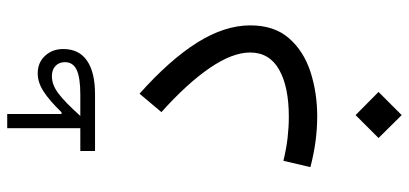

<svg xmlns="http://www.w3.org/2000/svg" viewBox="-322 -578 1139 535"><g transform="rotate(-90 247.5 -310.5)"><path d="M157.7 -656.2V-859.9H197.3V-708.5H202.1Q234.9 -742.2 260 -758.5Q285.2 -774.9 310.5 -774.9Q340.8 -774.9 359.6 -754.4Q378.4 -733.9 378.4 -704.1Q378.4 -659.7 345.9 -637.5Q313.5 -615.2 252 -615.2H94.2V-656.2ZM191.9 -656.2H252Q298.3 -656.2 320.1 -666.3Q341.8 -676.3 341.8 -699.2Q341.8 -715.3 331.3 -725.3Q320.8 -735.4 302.7 -735.4Q278.8 -735.4 254.9 -717.5Q231 -699.7 191.9 -656.2ZM444.3 -182.6Q444.3 -115.7 408.4 -74.7Q372.6 -33.7 314.7 -14.9Q256.8 3.9 190.4 3.9Q157.2 3.9 121.8 -0.7Q86.4 -5.4 49.3 -15.1L66.9 -90.3Q101.1 -82 131.1 -78.6Q161.1 -75.2 189.5 -75.2Q273.4 -75.2 321 -102.3Q368.7 -129.4 368.7 -183.1Q368.7 -232.4 325.7 -295.4Q282.7 -358.4 202.6 -430.2L253.9 -491.2Q348.6 -406.7 396.5 -330.3Q444.3 -253.9 444.3 -182.6ZM130.4 174.8 194.3 110.8 258.8 174.8 194.3 239.3Z"/></g></svg>

Font: Estedad-FD Regular
Style: FD-Regular
Weight: 400
Designer: Amin Abedi
Version: Version 7.3